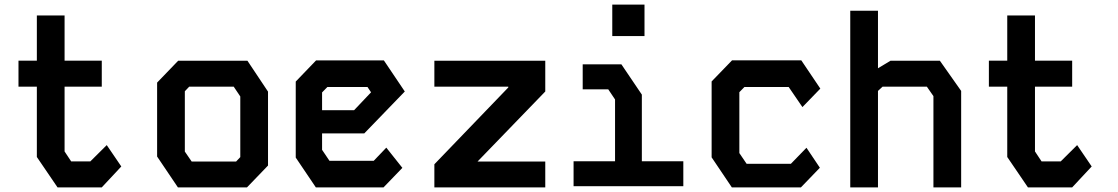

<svg xmlns="http://www.w3.org/2000/svg" viewBox="-20 -811 4840 831"><path d="M139.5 -744V-548.5H60V-436H139.5V-131.5L229 0H420.5L505 -90.5L442 -183L371 -112.5H288L259.5 -155.5V-436H420.5V-548.5H259.5V-744Z M751 -548 660 -453.5V-133.5L750 0H1049L1140 -94.5V-414.5L1051 -548ZM780 -155V-416L799 -436H991.5L1020 -393.5V-131L1002 -112H809.5Z M1348 -549.5 1260 -458V-129L1347 0H1640L1721.5 -84.5L1652 -172L1597.5 -115H1406L1374 -162.5V-233.5H1556.5L1732 -415L1641.5 -549.5ZM1374 -411 1397 -434.5H1570.5L1586 -411.5L1512.5 -334H1374Z M1860 -548V-436H2180V-432.5L1860 -100V0H2340V-112H2047L2340 -415V-548Z M2502 -532.5H2669.5L2758 -401.5V-113H2937.5V-5H2462.5V-113H2642V-380.5L2612.5 -424.5H2502ZM2630 -655V-791H2769.5V-655Z M3148.5 -550 3060 -458.5V-130L3147.5 0H3446.5L3528.5 -85L3470.5 -171.5L3403 -102H3211.5L3180 -148.5V-412L3202 -434.5H3393.5L3453 -347.5L3530.5 -427.5L3448 -550Z M3660 -764.5V0H3780V-417.5L3800 -436H3991.5L4020 -395V0H4140V-417.5L4048 -548H3834L3780 -515.5V-764.5Z M4339.5 -744V-548.5H4260V-436H4339.5V-131.5L4429 0H4620.5L4705 -90.5L4642 -183L4571 -112.5H4488L4459.5 -155.5V-436H4620.5V-548.5H4459.5V-744Z"/></svg>

Font: Kode
Style: Regular
Weight: 400
Monospace: yes
Designer: Isa Ozler
Foundry: Kadena LLC
Version: Version 1.000;gftools[0.9.28]